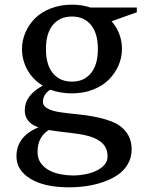

<svg xmlns="http://www.w3.org/2000/svg" viewBox="-20 -532 615 814"><path d="M187 19Q139.2 48.3 139.2 111.8Q139.2 140.6 153.3 159.9Q167.5 179.2 189.5 190.7Q211.4 202.1 238.3 207Q265.1 211.9 290 211.9Q315.9 211.9 342 206.8Q368.2 201.7 388.9 191.7Q409.7 181.6 422.9 166.7Q436 151.9 436 131.8Q436 101.1 420.7 82.5Q405.3 64 378.9 53Q352.5 42 316.9 36.6Q281.2 31.2 240.7 26.9Q223.6 24.9 210.2 22.9Q196.8 21 187 19ZM285.2 -136.2Q234.9 -136.2 192.9 -151.9Q162.1 -131.3 162.1 -100.1Q162.1 -82 182.9 -71.3Q203.6 -60.5 236.8 -55.9Q270 -51.3 310.1 -47.4Q350.1 -43.5 390.1 -35.2Q430.2 -26.9 463.4 -12.5Q496.6 2 517.3 31Q538.1 60.1 538.1 102.1Q538.1 135.7 522 163.6Q505.9 191.4 479.7 209.2Q453.6 227.1 418.5 239.3Q383.3 251.5 346.9 256.8Q310.5 262.2 272.9 262.2Q168 262.2 108.9 225.8Q49.8 189.5 49.8 130.9Q49.8 46.4 143.1 7.8Q85 -11.7 85 -64.9Q85 -127.4 161.1 -168.9Q118.7 -194.8 95.9 -236.3Q73.2 -277.8 73.2 -324.2Q73.2 -359.9 87.4 -393.3Q101.6 -426.8 127.7 -453.4Q153.8 -480 194.8 -496.1Q235.8 -512.2 285.2 -512.2Q328.1 -512.2 363.8 -500H560.1V-480L453.1 -441.9Q497.1 -390.6 497.1 -324.2Q497.1 -288.6 482.7 -255.1Q468.3 -221.7 442.1 -195.1Q416 -168.5 375.2 -152.3Q334.5 -136.2 285.2 -136.2ZM174.8 -324.2Q174.8 -257.3 204.1 -221.7Q233.4 -186 285.2 -186Q336.4 -186 365.7 -221.9Q395 -257.8 395 -324.2Q395 -390.6 365.7 -426.3Q336.4 -461.9 285.2 -461.9Q233.4 -461.9 204.1 -426.3Q174.8 -390.6 174.8 -324.2Z"/></svg>

Font: Amethysta
Style: Regular
Weight: 400
Designer: Konstantin Vinogradov, Alexei Vanyashin
Foundry: Cyreal (www.cyreal.org)
Version: Version 1.002